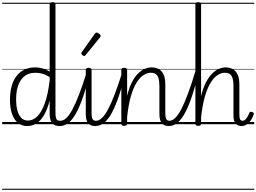

<svg xmlns="http://www.w3.org/2000/svg" viewBox="-20 -1135 2344 1755"><path d="M228 17Q179 17 144 -11.5Q109 -40 90 -93.5Q71 -147 71 -223Q71 -275 80 -320.5Q89 -366 107.5 -402.5Q126 -439 154 -465Q182 -491 219 -505Q256 -519 302 -519Q337 -519 369 -509.5Q401 -500 434 -481V-1096Q434 -1106 440.5 -1110.5Q447 -1115 461 -1115Q474 -1115 480.5 -1110.5Q487 -1106 487 -1096V-103Q487 -69 494.5 -50Q502 -31 530 -31Q538 -31 542 -23.5Q546 -16 545.5 -7Q545 2 539.5 9.5Q534 17 524 17Q504 17 487.5 11.5Q471 6 459 -6.5Q447 -19 440.5 -40.5Q434 -62 434 -94V-216Q412 -133 381.5 -81.5Q351 -30 313 -6.5Q275 17 228 17ZM236 -33Q280 -33 319 -69.5Q358 -106 388 -186.5Q418 -267 434 -399V-430Q396 -454 363.5 -462Q331 -470 304 -470Q271 -470 243 -460Q215 -450 193.5 -429.5Q172 -409 157 -379.5Q142 -350 134.5 -311Q127 -272 127 -224Q127 -174 137.5 -130.5Q148 -87 172 -60Q196 -33 236 -33ZM0 590H632V600H0ZM0 -20H632V0H0ZM0 -505H632V-500H0ZM0 -1110H632V-1100H0Z M526 17Q516 17 510.5 9.5Q505 2 505.5 -7Q506 -16 513 -23.5Q520 -31 533 -31Q559 -31 586 -56Q613 -81 642 -134.5Q671 -188 703.5 -273Q736 -358 773 -477Q776 -487 784.5 -488.5Q793 -490 800 -485Q807 -480 804 -469Q773 -349 742 -258Q711 -167 678.5 -106Q646 -45 608.5 -14Q571 17 526 17ZM632 590V600ZM632 -20V0ZM632 -505V-500ZM632 -1110V-1100Z M851 17Q831 17 815 11.5Q799 6 787.5 -6.5Q776 -19 770 -40.5Q764 -62 764 -94V-496Q764 -506 770.5 -510.5Q777 -515 790 -515Q804 -515 810.5 -510.5Q817 -506 817 -496V-99Q817 -65 825.5 -48Q834 -31 857 -31Q867 -31 871.5 -23.5Q876 -16 875.5 -7Q875 2 869 9.5Q863 17 851 17ZM632 590H957V600H632ZM632 -20H957V0H632ZM632 -505H957V-500H632ZM632 -1110H957V-1100H632Z M851 17Q841 17 835.5 9.5Q830 2 830.5 -7Q831 -16 838 -23.5Q845 -31 858 -31Q884 -31 911 -56Q938 -81 967 -134.5Q996 -188 1028.5 -273Q1061 -358 1098 -477Q1101 -487 1109.5 -488.5Q1118 -490 1125 -485Q1132 -480 1129 -469Q1098 -349 1067 -258Q1036 -167 1003.5 -106Q971 -45 933.5 -14Q896 17 851 17ZM957 590V600ZM957 -20V0ZM957 -505V-500ZM957 -1110V-1100Z M750 -623Q743 -623 733 -631Q723 -639 723 -647Q723 -649 724.5 -651.5Q726 -654 728 -659L847 -827Q850 -832 854 -834.5Q858 -837 864 -837Q870 -837 878.5 -832Q887 -827 893.5 -820.5Q900 -814 900 -808Q900 -803 899 -800.5Q898 -798 893 -792L763 -632Q757 -623 750 -623Z M1524 17Q1504 17 1488 11.5Q1472 6 1461 -6.5Q1450 -19 1443.5 -40.5Q1437 -62 1437 -94V-350Q1437 -391 1429.5 -417.5Q1422 -444 1405 -457Q1388 -470 1359 -470Q1326 -470 1292.5 -449Q1259 -428 1229 -380.5Q1199 -333 1176.5 -256Q1154 -179 1142 -66V-4Q1142 6 1135.5 10.5Q1129 15 1115 15Q1102 15 1095.5 10.5Q1089 6 1089 -4V-496Q1089 -506 1095.5 -510.5Q1102 -515 1115 -515Q1129 -515 1135.5 -510.5Q1142 -506 1142 -496V-258Q1160 -334 1186.5 -384.5Q1213 -435 1243.5 -464.5Q1274 -494 1305 -506.5Q1336 -519 1363 -519Q1399 -519 1428 -505Q1457 -491 1474 -456.5Q1491 -422 1491 -360V-99Q1491 -65 1499 -48Q1507 -31 1530 -31Q1540 -31 1544.5 -23.5Q1549 -16 1548.5 -7Q1548 2 1542 9.5Q1536 17 1524 17ZM957 590H1628V600H957ZM957 -20H1628V0H957ZM957 -505H1628V-500H957ZM957 -1110H1628V-1100H957Z M1522 17Q1512 17 1506.5 9.5Q1501 2 1501.5 -7Q1502 -16 1509 -23.5Q1516 -31 1529 -31Q1554 -31 1581 -56.5Q1608 -82 1637 -137Q1666 -192 1698.5 -279.5Q1731 -367 1768 -491Q1770 -500 1779 -502Q1788 -504 1795.5 -499Q1803 -494 1800 -482Q1768 -358 1737.5 -264.5Q1707 -171 1674 -108.5Q1641 -46 1604 -14.5Q1567 17 1522 17ZM1628 590V600ZM1628 -20V0ZM1628 -505V-500ZM1628 -1110V-1100Z M2188 17Q2171 17 2157 11Q2143 5 2133.5 -6Q2124 -17 2119 -35Q2114 -53 2114 -76V-350Q2114 -411 2097 -440.5Q2080 -470 2035 -470Q2002 -470 1968.5 -448.5Q1935 -427 1905.5 -379.5Q1876 -332 1853 -253.5Q1830 -175 1818 -61V-4Q1818 6 1811.5 10.5Q1805 15 1791 15Q1778 15 1772 10.5Q1766 6 1766 -4V-1096Q1766 -1106 1772 -1110.5Q1778 -1115 1791 -1115Q1805 -1115 1811.5 -1110.5Q1818 -1106 1818 -1096V-255Q1836 -331 1862.5 -382Q1889 -433 1920 -463Q1951 -493 1982 -506Q2013 -519 2040 -519Q2076 -519 2104.5 -505Q2133 -491 2150.5 -456.5Q2168 -422 2168 -360V-89Q2168 -72 2170 -59Q2172 -46 2178.5 -38.5Q2185 -31 2197 -31Q2208 -31 2218 -38.5Q2228 -46 2238.5 -62Q2249 -78 2260 -104Q2263 -112 2270 -113Q2277 -114 2285 -111Q2295 -108 2298.5 -101.5Q2302 -95 2299 -88Q2287 -54 2269.5 -30.5Q2252 -7 2231 5Q2210 17 2188 17ZM1628 590H2304V600H1628ZM1628 -20H2304V0H1628ZM1628 -505H2304V-500H1628ZM1628 -1110H2304V-1100H1628Z"/></svg>

Font: Playwrite FR Moderne Guides
Style: Regular
Weight: 400
Designer: Veronika Burian, José Scaglione
Foundry: TypeTogether
Version: Version 1.003